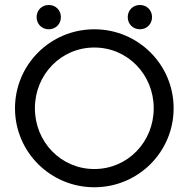

<svg xmlns="http://www.w3.org/2000/svg" viewBox="-20 -758 776 790"><path d="M555.6 -637.5C584 -637.5 605.6 -659 605.6 -687.5C605.6 -716 584 -737.5 555.6 -737.5C527.1 -737.5 505.6 -716 505.6 -687.5C505.6 -659 527.1 -637.5 555.6 -637.5ZM180.6 -637.5C209 -637.5 230.6 -659 230.6 -687.5C230.6 -716 209 -737.5 180.6 -737.5C152.1 -737.5 130.6 -716 130.6 -687.5C130.6 -659 152.1 -637.5 180.6 -637.5ZM368.1 12.5C548.6 12.5 694.4 -132.6 694.4 -312.5C694.4 -492.4 548.6 -637.5 368.1 -637.5C187.5 -637.5 41.7 -492.4 41.7 -312.5C41.7 -132.6 187.5 12.5 368.1 12.5ZM368.1 -62.5C230.6 -62.5 123.6 -174.3 123.6 -312.5C123.6 -450.7 230.6 -562.5 368.1 -562.5C505.6 -562.5 612.5 -450.7 612.5 -312.5C612.5 -174.3 505.6 -62.5 368.1 -62.5Z"/></svg>

Font: Afacad
Style: Regular
Weight: 400
Designer: Kristian Moeller
Foundry: Dicotype
Version: Version 1.000